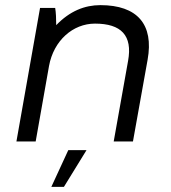

<svg xmlns="http://www.w3.org/2000/svg" viewBox="-20 -551 665 748"><path d="M44 0H119L171 -294C189 -393 264 -459 350 -459C452 -459 497 -413 479 -314L423 0H498L555 -318C580 -456 515 -531 371 -531C310 -531 252 -508 199 -453C199 -477 198 -502 195 -520H136ZM180 177H229L317 34H246Z"/></svg>

Font: Fixel Display 20240404
Style: Italic
Weight: 400
Italic angle: -10°
Designer: AlfaBravo + MacPaw
Foundry: Kyrylo Tkachov, Marchela Mozhyna, Serhii Makarenko, Maria Weinstein, Zakhar Kryvoshyya
Version: Version 1.211;Glyphs 3.2 (3225)